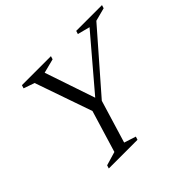

<svg xmlns="http://www.w3.org/2000/svg" viewBox="-154 -870 1069 1069"><g transform="rotate(-45 381.0 -335.0)"><path d="M626.5 -632 553.5 -651 559.5 -670H762.5L756.5 -651L678.5 -630.5L385 -294L308.5 -41.5L378 -19L372 0H146L152 -19L233 -43L308 -290.5L190.5 -628.5L126 -651L132 -670H360.5L354.5 -651L270.5 -629.5L378 -312L355 -313Z"/></g></svg>

Font: Newsreader 18pt
Style: Italic
Weight: 400
Italic angle: -17°
Version: Version 1.003